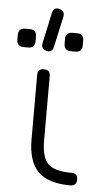

<svg xmlns="http://www.w3.org/2000/svg" viewBox="-63 -765 448 800"><g transform="rotate(5 161.0 -365.0)"><path d="M114.5 -549.5Q91 -555.5 95 -579L123 -709Q128.5 -734.5 152.5 -728.5Q176 -723 172.5 -699L144 -569Q139 -544.5 114.5 -549.5ZM261.5 0Q169.5 0 127 -42.5Q84.5 -85 84.5 -176.5V-446.5Q84.5 -472.5 110.5 -472.5Q137 -472.5 137 -446.5V-176.5Q137 -106.5 164.2 -79.5Q191.5 -52.5 261.5 -52.5Q276 -52.5 282.2 -46Q288.5 -39.5 288.5 -26.5Q288.5 0 261.5 0ZM18.5 -557Q-10.5 -557 -10.5 -586.5V-605.5Q-10.5 -634 18.5 -634H37Q65.5 -634 65.5 -605.5V-586.5Q65.5 -557 37 -557ZM216 -557Q187 -557 187 -586.5V-605.5Q187 -634 216 -634H234.5Q263 -634 263 -605.5V-586.5Q263 -557 234.5 -557Z"/></g></svg>

Font: Jura Light
Style: Regular
Weight: 400
Version: Version 5.106